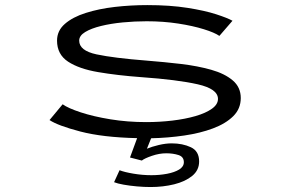

<svg xmlns="http://www.w3.org/2000/svg" viewBox="-20 -532 1140 754"><path d="M571.5 202.5Q546 202.5 517.8 200Q489.5 197.5 465.5 193.2Q441.5 189 428 183.5L449.5 136.5Q468.5 144 504 150Q539.5 156 574.5 156Q606.5 156 635.8 150.5Q665 145 683.5 133.8Q702 122.5 702 105Q702 83.5 680.8 76.8Q659.5 70 633 70Q605.5 70 576.5 80Q547.5 90 537 98.5L490.5 86.5L518.5 10.5Q383.5 7.5 295.5 -15.5Q207.5 -38.5 174.5 -60.5L226 -122.5Q247.5 -107 297 -90.8Q346.5 -74.5 413.5 -63.5Q480.5 -52.5 554.5 -52.5Q607 -52.5 657.2 -58.5Q707.5 -64.5 748 -76.2Q788.5 -88 812.2 -105Q836 -122 836 -143.5Q836 -183 756.2 -201Q676.5 -219 535 -229Q440.5 -236 365.5 -248.8Q290.5 -261.5 247.2 -290Q204 -318.5 204 -372.5Q204 -411.5 234.8 -438.2Q265.5 -465 316.8 -481.2Q368 -497.5 431 -504.8Q494 -512 558.5 -512Q647.5 -512 715.8 -501.2Q784 -490.5 828.8 -476Q873.5 -461.5 893 -450.5L841.5 -391Q823 -404 780.5 -417.2Q738 -430.5 679.8 -439.5Q621.5 -448.5 556 -448.5Q509 -448.5 462.2 -444Q415.5 -439.5 376.8 -430Q338 -420.5 314.5 -406.2Q291 -392 291 -372.5Q291 -333 359.2 -318.5Q427.5 -304 556 -294Q625 -288.5 690.8 -280.8Q756.5 -273 809.5 -258Q862.5 -243 894 -216.2Q925.5 -189.5 925.5 -147Q925.5 -105 896 -75.8Q866.5 -46.5 816.5 -27.8Q766.5 -9 703.5 0.2Q640.5 9.5 573.5 11L557 52Q576 44 603.2 37.5Q630.5 31 654.5 31Q697 31 729.5 46.2Q762 61.5 762 102Q762 136.5 734.8 158.8Q707.5 181 664 191.8Q620.5 202.5 571.5 202.5Z"/></svg>

Font: Trispace Expanded Light
Style: Regular
Weight: 300
Width: 7
Designer: Tyler Finck
Foundry: Etcetera Type Company
Version: Version 1.210; ttfautohint (v1.8.3)